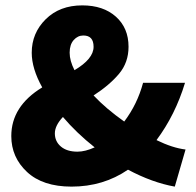

<svg xmlns="http://www.w3.org/2000/svg" viewBox="-20 -682 730 714"><path d="M670 -126 630 12Q546 -3 456 -51Q364 12 246 12Q139 12 80.5 -42.5Q22 -97 22 -176Q22 -287 137 -357Q98 -427 98 -486Q98 -559 150 -610.5Q202 -662 286 -662Q364 -662 411 -620Q458 -578 458 -508Q458 -450 423 -408Q388 -366 328 -327Q374 -278 442 -230Q491 -295 512 -374H668Q632 -255 562 -161Q621 -132 670 -126ZM257 -421Q328 -463 328 -508Q328 -550 290 -550Q269 -550 254 -533Q239 -516 239 -486Q239 -456 257 -421ZM184 -186Q184 -156 206.5 -137Q229 -118 268 -118Q297 -118 332 -134Q264 -188 214 -247Q184 -215 184 -186Z"/></svg>

Font: Assistant ExtraBold
Style: Regular
Weight: 800
Designer: Hebrew By Ben Nathan, Latin by Paul Hunt
Version: Version 2.001;PS 002.001;hotconv 1.0.88;makeotf.lib2.5.64775